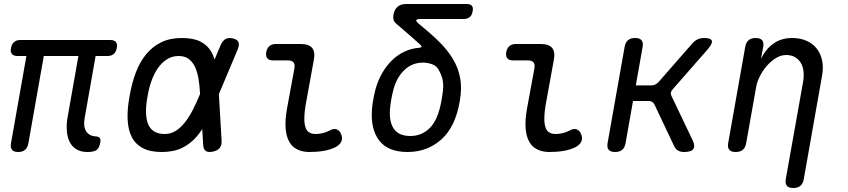

<svg xmlns="http://www.w3.org/2000/svg" viewBox="-20 -750 4240 960"><path d="M417 10Q383 10 360.5 -4.5Q338 -19 327 -43Q316 -67 314 -98.5Q312 -130 318 -164L372 -470H199L122 -34Q118 -12 105.5 -1Q93 10 71 10Q49 10 40 -1Q31 -12 35 -34L112 -470H68Q48 -470 39.5 -480Q31 -490 35 -510Q39 -530 50.5 -540Q62 -550 82 -550H531Q551 -550 559.5 -540Q568 -530 564 -510Q560 -490 548.5 -480Q537 -470 517 -470H458L403 -158Q396 -118 410.5 -94Q425 -70 459 -68Q473 -67 478.5 -60.5Q484 -54 482 -40Q477 -10 463 0Q449 10 417 10Z M1088 -46Q1089 -23 1078.5 -10Q1068 3 1045 8Q1021 13 1009 5Q997 -3 996 -26L980 -285Q978 -325 972 -359Q966 -393 954 -417.5Q942 -442 922.5 -456Q903 -470 873 -470Q842 -470 816.5 -454.5Q791 -439 771.5 -412Q752 -385 738.5 -348.5Q725 -312 718 -270H628Q639 -334 659 -387Q679 -440 710.5 -478.5Q742 -517 786 -538.5Q830 -560 889 -560Q948 -560 983.5 -541.5Q1019 -523 1037.5 -489.5Q1056 -456 1063 -408.5Q1070 -361 1073 -303ZM1083 -524Q1093 -547 1108 -555Q1123 -563 1144 -558Q1166 -553 1172 -540Q1178 -527 1169 -504L1065 -257Q1041 -199 1017 -150Q993 -101 962 -65.5Q931 -30 889.5 -10Q848 10 788 10Q730 10 693 -10Q656 -30 638 -66.5Q620 -103 618 -154.5Q616 -206 628 -270H718Q710 -228 710 -193.5Q710 -159 719 -133.5Q728 -108 749 -94Q770 -80 804 -80Q834 -80 858.5 -95.5Q883 -111 904 -137.5Q925 -164 943.5 -199.5Q962 -235 978 -275Z M1508 -224Q1496 -152 1506.5 -116Q1517 -80 1558 -80Q1575 -80 1592.5 -84Q1610 -88 1627 -97Q1649 -109 1664 -103Q1679 -97 1686 -78Q1694 -58 1686.5 -42Q1679 -26 1659 -15Q1631 -1 1598 4.5Q1565 10 1527 10Q1492 10 1466 -3Q1440 -16 1425.5 -42.5Q1411 -69 1408 -110Q1405 -151 1415 -207L1452 -408Q1456 -428 1447.5 -438Q1439 -448 1419 -448H1345Q1325 -448 1316.5 -458.5Q1308 -469 1311 -489Q1315 -509 1327 -519.5Q1339 -530 1359 -530H1483Q1524 -530 1540.5 -510.5Q1557 -491 1549 -450Z M2073 -632Q2130 -586 2174 -543Q2218 -500 2245 -454.5Q2272 -409 2281 -358.5Q2290 -308 2279 -245Q2257 -115 2186.5 -52.5Q2116 10 2018 10Q1920 10 1876 -47.5Q1832 -105 1840 -205Q1842 -229 1846.5 -253.5Q1851 -278 1857 -302Q1869 -346 1890 -383Q1911 -420 1939 -447.5Q1967 -475 2001.5 -491.5Q2036 -508 2075 -511Q2085 -512 2087 -515.5Q2089 -519 2083 -525Q2058 -548 2028 -574Q1998 -600 1961 -632Q1951 -640 1948 -650.5Q1945 -661 1947 -675Q1952 -703 1968 -716.5Q1984 -730 2012 -730H2313Q2332 -730 2339.5 -721Q2347 -712 2343 -693Q2340 -674 2328.5 -664.5Q2317 -655 2298 -655H2084Q2064 -655 2061.5 -649.5Q2059 -644 2073 -632ZM2171 -405Q2166 -414 2157.5 -420Q2149 -426 2138.5 -429.5Q2128 -433 2117 -435Q2106 -437 2096 -437Q2040 -437 2001.5 -399.5Q1963 -362 1947 -302Q1941 -278 1936.5 -253.5Q1932 -229 1930 -205Q1925 -140 1950 -105Q1975 -70 2032 -70Q2089 -70 2129.5 -110.5Q2170 -151 2187 -245Q2192 -273 2194.5 -294.5Q2197 -316 2195.5 -334.5Q2194 -353 2188 -369.5Q2182 -386 2171 -405Z M2708 -224Q2696 -152 2706.5 -116Q2717 -80 2758 -80Q2775 -80 2792.5 -84Q2810 -88 2827 -97Q2849 -109 2864 -103Q2879 -97 2886 -78Q2894 -58 2886.5 -42Q2879 -26 2859 -15Q2831 -1 2798 4.5Q2765 10 2727 10Q2692 10 2666 -3Q2640 -16 2625.5 -42.5Q2611 -69 2608 -110Q2605 -151 2615 -207L2652 -408Q2656 -428 2647.5 -438Q2639 -448 2619 -448H2545Q2525 -448 2516.5 -458.5Q2508 -469 2511 -489Q2515 -509 2527 -519.5Q2539 -530 2559 -530H2683Q2724 -530 2740.5 -510.5Q2757 -491 2749 -450Z M3055 10Q3033 10 3023.5 -1Q3014 -12 3018 -35L3103 -515Q3107 -538 3120 -549Q3133 -560 3156 -560Q3178 -560 3187.5 -549Q3197 -538 3193 -515L3159 -323H3237Q3247 -323 3255.5 -327Q3264 -331 3272 -339L3441 -532Q3453 -546 3467.5 -553Q3482 -560 3500 -560Q3534 -560 3539 -546.5Q3544 -533 3519 -504L3344 -304Q3336 -296 3334.5 -287.5Q3333 -279 3337 -271L3443 -49Q3457 -20 3446.5 -5Q3436 10 3400 10Q3383 10 3370.5 3Q3358 -4 3351 -19L3252 -228Q3248 -236 3241 -240.5Q3234 -245 3224 -245H3145L3108 -35Q3104 -12 3091 -1Q3078 10 3055 10Z M3711 -35Q3707 -12 3694 -1Q3681 10 3658 10Q3636 10 3626.5 -1Q3617 -12 3621 -35L3706 -515Q3710 -538 3723 -549Q3736 -560 3759 -560Q3781 -560 3790.5 -549Q3800 -538 3796 -515L3785 -456Q3808 -504 3847 -532Q3886 -560 3941 -560Q3980 -560 4011.5 -546.5Q4043 -533 4063 -508Q4083 -483 4090.5 -448Q4098 -413 4090 -370L3999 145Q3995 168 3982 179Q3969 190 3946 190Q3924 190 3914.5 179Q3905 168 3909 145L3996 -344Q4000 -370 3997.5 -393.5Q3995 -417 3984.5 -435Q3974 -453 3955.5 -464Q3937 -475 3911 -475Q3884 -475 3858.5 -459Q3833 -443 3813 -419.5Q3793 -396 3779 -368Q3765 -340 3761 -316Z"/></svg>

Font: Maple Mono
Style: Italic
Weight: 400
Italic angle: -10°
Monospace: yes
Designer: subframe7536
Version: Version 7.300